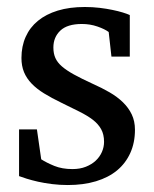

<svg xmlns="http://www.w3.org/2000/svg" viewBox="-20 -514 438 546"><path d="M363.8 -145Q363.8 -108.4 350.6 -79.1Q337.4 -49.8 313 -29.5Q288.6 -9.3 252.9 1.5Q217.3 12.2 172.9 12.2Q149.9 12.2 128.2 9.5Q106.4 6.8 88.1 2.7Q69.8 -1.5 55.7 -5.9Q41.5 -10.3 34.2 -13.2V-146H85L97.2 -61Q112.3 -51.3 134.5 -42.2Q156.7 -33.2 186 -33.2Q207.5 -33.2 224.1 -39.8Q240.7 -46.4 252.2 -57.1Q263.7 -67.9 269.8 -81.8Q275.9 -95.7 275.9 -110.8Q275.9 -131.8 267.6 -146.7Q259.3 -161.6 243.7 -173.6Q228 -185.5 205.3 -196.8Q182.6 -208 153.8 -222.2Q126.5 -235.4 105.5 -248.3Q84.5 -261.2 70.1 -276.1Q55.7 -291 48.3 -308.8Q41 -326.7 41 -349.1Q41 -382.3 53 -409.2Q64.9 -436 87.9 -454.8Q110.8 -473.6 144.3 -483.9Q177.7 -494.1 221.2 -494.1Q243.2 -494.1 263.2 -491.7Q283.2 -489.3 299.8 -485.8Q316.4 -482.4 329.1 -478.5Q341.8 -474.6 349.1 -471.2V-353H296.9L289.1 -422.9Q278.3 -431.2 257.3 -438.5Q236.3 -445.8 212.9 -445.8Q171.4 -445.8 151.6 -427Q131.8 -408.2 131.8 -378.9Q131.8 -361.8 137.5 -349.1Q143.1 -336.4 156 -325.2Q168.9 -314 190.2 -302.2Q211.4 -290.5 243.2 -275.9Q269.5 -264.2 291.5 -251.5Q313.5 -238.8 329.6 -223.1Q345.7 -207.5 354.7 -188.5Q363.8 -169.4 363.8 -145Z"/></svg>

Font: Charis SIL Eur
Style: Regular
Weight: 400
Foundry: SIL International
Version: Version 5.000